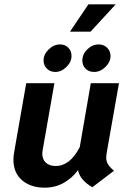

<svg xmlns="http://www.w3.org/2000/svg" viewBox="-20 -854 601 886"><path d="M470 -127Q470 -110 478.5 -96Q487 -82 506 -66L406 10Q349 -23 340 -69Q314 -33 274.5 -10.5Q235 12 186 12Q122 12 82 -22Q42 -56 42 -117Q42 -132 45 -150L101 -470H231L177 -162Q175 -150 175 -146Q175 -119 191.5 -103.5Q208 -88 237 -88Q303 -88 348 -175L399 -470H529L472 -147Q470 -133 470 -127ZM388 -834H514L398 -708H303ZM181 -575Q181 -603 204.5 -626Q228 -649 257 -649Q280 -649 295 -634Q310 -619 310 -596Q310 -568 286.5 -545Q263 -522 235 -522Q212 -522 196.5 -537Q181 -552 181 -575ZM360 -575Q360 -604 383 -626.5Q406 -649 436 -649Q459 -649 474.5 -633.5Q490 -618 490 -596Q490 -568 466.5 -545Q443 -522 414 -522Q390 -522 375 -537Q360 -552 360 -575Z"/></svg>

Font: KoHo
Style: Bold Italic
Weight: 700
Italic angle: -10°
Version: Version 1.000; ttfautohint (v1.6)